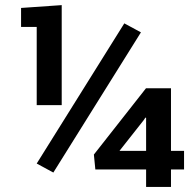

<svg xmlns="http://www.w3.org/2000/svg" viewBox="-20 -741 749 761"><path d="M125.5 -324.2V-634.3H63.5V-709.5L224.6 -720.7V-324.2ZM191.4 -57.1 125.5 -92.8 472.7 -648.4 538.6 -612.8ZM559.1 0V-69.3H357.9L352.1 -128.4L558.6 -391.1H657.7V-143.1H709.5V-69.3H657.7V0ZM453.6 -143.1H559.1V-273.9L556.2 -274.9L549.8 -265.1Z"/></svg>

Font: Roboto Slab SemiBold
Style: Regular
Weight: 600
Designer: Google
Version: Version 2.001; ttfautohint (v1.8.3)